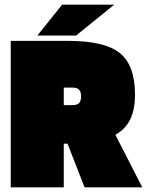

<svg xmlns="http://www.w3.org/2000/svg" viewBox="-20 -802 631 822"><path d="M253 -187V0H26V-627H271Q429 -627 493.5 -574.5Q558 -522 558 -396Q558 -333 537.5 -291Q517 -249 474 -225L589 0H342L269 -187ZM327 -390Q327 -409 318.5 -418Q310 -427 291 -427H253V-352H291Q311 -352 319 -361Q327 -370 327 -390ZM246 -782H469L306 -650H140Z"/></svg>

Font: Blinker Black
Style: Regular
Weight: 900
Designer: Juergen Huber
Foundry: supertype
Version: Version 1.017;hotconv 1.0.117;makeotfexe 2.5.65602